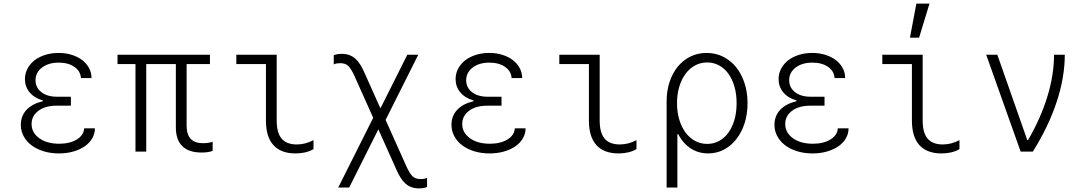

<svg xmlns="http://www.w3.org/2000/svg" viewBox="-20 -845 6040 1070"><path d="M431 -410H490Q490 -440 476 -466Q462 -492 437.5 -510.5Q413 -529 379.5 -539.5Q346 -550 307 -550Q266 -550 231.5 -539Q197 -528 172 -508.5Q147 -489 133 -462Q119 -435 119 -404Q119 -362 145 -330.5Q171 -299 219 -285V-281Q160 -267 128 -233Q96 -199 96 -149Q96 -115 112 -85.5Q128 -56 156 -35Q184 -14 223 -2Q262 10 308 10Q352 10 388.5 -0.5Q425 -11 452 -29.5Q479 -48 494 -74Q509 -100 509 -130H449Q447 -92 408.5 -68Q370 -44 310 -44Q241 -44 198.5 -75Q156 -106 156 -154Q156 -199 194 -227.5Q232 -256 295 -256H375V-306H297Q243 -306 210.5 -331.5Q178 -357 178 -398Q178 -441 214 -468.5Q250 -496 307 -496Q361 -496 395 -472Q429 -448 431 -410Z M735 0H795V-488H960V-135Q960 -66 996 -30.5Q1032 5 1103 5Q1121 5 1136 3Q1151 1 1165 -4V-55Q1154 -51 1139.5 -49Q1125 -47 1111 -47Q1065 -47 1042.5 -71.5Q1020 -96 1020 -145V-488H1150V-540H635V-488H735Z M1522 -173Q1522 -105 1549.5 -72.5Q1577 -40 1634 -40Q1658 -40 1681 -46Q1704 -52 1727 -64V-14Q1707 -2 1681.5 4Q1656 10 1627 10Q1546 10 1504 -36Q1462 -82 1462 -173V-488H1297V-540H1522Z M2189 100Q2200 125 2212 144.5Q2224 164 2239 177.5Q2254 191 2273 198Q2292 205 2316 205Q2327 205 2337.5 203.5Q2348 202 2360 197V146Q2352 150 2343.5 151.5Q2335 153 2325 153Q2293 153 2277 135.5Q2261 118 2243 78L2011 -440Q2000 -465 1988 -484.5Q1976 -504 1961 -517.5Q1946 -531 1927 -538Q1908 -545 1884 -545Q1873 -545 1862.5 -543.5Q1852 -542 1840 -537V-486Q1848 -490 1856.5 -491.5Q1865 -493 1875 -493Q1907 -493 1923 -475.5Q1939 -458 1957 -418ZM1865 200H1926L2124 -195H2063ZM2052 -145H2113L2311 -540H2250Z M2831 -410H2890Q2890 -440 2876 -466Q2862 -492 2837.5 -510.5Q2813 -529 2779.5 -539.5Q2746 -550 2707 -550Q2666 -550 2631.5 -539Q2597 -528 2572 -508.5Q2547 -489 2533 -462Q2519 -435 2519 -404Q2519 -362 2545 -330.5Q2571 -299 2619 -285V-281Q2560 -267 2528 -233Q2496 -199 2496 -149Q2496 -115 2512 -85.5Q2528 -56 2556 -35Q2584 -14 2623 -2Q2662 10 2708 10Q2752 10 2788.5 -0.5Q2825 -11 2852 -29.5Q2879 -48 2894 -74Q2909 -100 2909 -130H2849Q2847 -92 2808.5 -68Q2770 -44 2710 -44Q2641 -44 2598.5 -75Q2556 -106 2556 -154Q2556 -199 2594 -227.5Q2632 -256 2695 -256H2775V-306H2697Q2643 -306 2610.5 -331.5Q2578 -357 2578 -398Q2578 -441 2614 -468.5Q2650 -496 2707 -496Q2761 -496 2795 -472Q2829 -448 2831 -410Z M3322 -173Q3322 -105 3349.5 -72.5Q3377 -40 3434 -40Q3458 -40 3481 -46Q3504 -52 3527 -64V-14Q3507 -2 3481.5 4Q3456 10 3427 10Q3346 10 3304 -36Q3262 -82 3262 -173V-488H3097V-540H3322Z M3723 -270Q3723 -206 3737.5 -154.5Q3752 -103 3778.5 -66.5Q3805 -30 3842.5 -10Q3880 10 3926 10Q3974 10 4014 -11Q4054 -32 4083.5 -69.5Q4113 -107 4129.5 -158Q4146 -209 4146 -270Q4146 -331 4129 -382.5Q4112 -434 4082 -471Q4052 -508 4010 -529Q3968 -550 3918 -550Q3869 -550 3828 -530Q3787 -510 3757.5 -474Q3728 -438 3711.5 -388.5Q3695 -339 3695 -280V200H3755V-97H3763ZM3753 -270Q3753 -320 3765.5 -361.5Q3778 -403 3800 -433Q3822 -463 3853 -480Q3884 -497 3921 -497Q3957 -497 3987.5 -480.5Q4018 -464 4039.5 -434Q4061 -404 4073 -362.5Q4085 -321 4085 -270Q4085 -219 4073 -177.5Q4061 -136 4039.5 -106Q4018 -76 3987.5 -59.5Q3957 -43 3921 -43Q3884 -43 3853 -60Q3822 -77 3800 -107Q3778 -137 3765.5 -178.5Q3753 -220 3753 -270Z M4631 -410H4690Q4690 -440 4676 -466Q4662 -492 4637.5 -510.5Q4613 -529 4579.5 -539.5Q4546 -550 4507 -550Q4466 -550 4431.5 -539Q4397 -528 4372 -508.5Q4347 -489 4333 -462Q4319 -435 4319 -404Q4319 -362 4345 -330.5Q4371 -299 4419 -285V-281Q4360 -267 4328 -233Q4296 -199 4296 -149Q4296 -115 4312 -85.5Q4328 -56 4356 -35Q4384 -14 4423 -2Q4462 10 4508 10Q4552 10 4588.5 -0.5Q4625 -11 4652 -29.5Q4679 -48 4694 -74Q4709 -100 4709 -130H4649Q4647 -92 4608.5 -68Q4570 -44 4510 -44Q4441 -44 4398.5 -75Q4356 -106 4356 -154Q4356 -199 4394 -227.5Q4432 -256 4495 -256H4575V-306H4497Q4443 -306 4410.5 -331.5Q4378 -357 4378 -398Q4378 -441 4414 -468.5Q4450 -496 4507 -496Q4561 -496 4595 -472Q4629 -448 4631 -410Z M5122 -173Q5122 -105 5149.5 -72.5Q5177 -40 5234 -40Q5258 -40 5281 -46Q5304 -52 5327 -64V-14Q5307 -2 5281.5 4Q5256 10 5227 10Q5146 10 5104 -36Q5062 -82 5062 -173V-488H4897V-540H5122ZM5160 -825H5087L5051 -635H5102Z M5668 0H5736Q5824 -141 5869 -278Q5914 -415 5914 -540H5854Q5854 -428 5817 -307Q5780 -186 5709 -64H5705L5538 -540H5476Z"/></svg>

Font: CommitMonoV143 ExtLt
Style: Regular
Weight: 200
Monospace: yes
Designer: Eigil Nikolajsen
Foundry: Eigil Nikolajsen
Version: Version 1.143